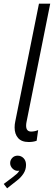

<svg xmlns="http://www.w3.org/2000/svg" viewBox="-40 -772 304 1051"><path d="M40 -74.2Q40 -91.3 43.5 -106.9L173.3 -752H234.9L105 -103.5Q103 -93.8 103 -84Q103 -51.8 130.9 -51.8Q140.1 -51.8 151.1 -54.2Q162.1 -56.6 168.9 -60.1L160.6 -1.5Q141.6 5.4 117.2 5.4Q78.1 5.4 59.1 -16.4Q40 -38.1 40 -74.2ZM-19.5 234.9 31.7 196.3Q45.4 186 53.5 178.2Q61.5 170.4 65.9 161.6Q62.5 163.1 56.2 163.1Q41 163.1 28.3 150.4Q15.6 137.7 15.6 120.6Q15.6 104.5 27.1 92.3Q38.6 80.1 56.6 80.1Q75.7 80.1 89.1 93.8Q102.5 107.4 102.5 130.9Q102.5 157.2 87.9 179.2Q73.2 201.2 52.2 216.8L-1 258.8Z"/></svg>

Font: Reddit Sans Vanilla Light
Style: Italic
Weight: 300
Italic angle: -11.25°
Designer: Stephen Hutchings
Version: Version 1.013